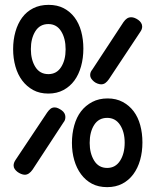

<svg xmlns="http://www.w3.org/2000/svg" viewBox="-20 -760 640 790"><path d="M421 10Q385 10 358.5 -4Q332 -18 313.5 -43Q295 -68 285.5 -101Q276 -134 276 -172Q276 -210 285.5 -244Q295 -278 313.5 -302Q332 -326 359.5 -340.5Q387 -355 423 -355Q458 -355 485 -340.5Q512 -326 530 -302Q548 -278 557 -245Q566 -212 566 -174Q566 -135 556.5 -101.5Q547 -68 528.5 -43Q510 -18 483 -4Q456 10 421 10ZM421 -69Q455 -69 474 -98.5Q493 -128 493 -173Q493 -217 474 -246Q455 -275 421 -275Q386 -275 367.5 -246Q349 -217 349 -172Q349 -129 367.5 -99Q386 -69 421 -69ZM179 -375Q143 -375 116.5 -389.5Q90 -404 71.5 -428.5Q53 -453 43.5 -486.5Q34 -520 34 -558Q34 -596 43.5 -629.5Q53 -663 71 -687.5Q89 -712 116.5 -726Q144 -740 180 -740Q216 -740 242.5 -726Q269 -712 287 -688Q305 -664 314 -631Q323 -598 323 -560Q323 -521 313.5 -487Q304 -453 286 -428.5Q268 -404 241 -389.5Q214 -375 179 -375ZM179 -455Q213 -455 231.5 -484Q250 -513 250 -557Q250 -602 231.5 -631.5Q213 -661 179 -661Q144 -661 125.5 -631.5Q107 -602 107 -558Q107 -514 125.5 -484.5Q144 -455 179 -455ZM174 -297Q181 -307 188 -312.5Q195 -318 205 -318Q212 -318 219.5 -314.5Q227 -311 234 -306Q241 -301 245 -294Q249 -287 249 -279Q249 -273 247.5 -267.5Q246 -262 241 -256L114 -62Q107 -52 99 -46.5Q91 -41 82 -41Q75 -41 66.5 -44.5Q58 -48 51.5 -53Q45 -58 40.5 -64.5Q36 -71 36 -79Q36 -85 38 -90.5Q40 -96 44 -102ZM488 -669Q495 -679 502.5 -684Q510 -689 520 -689Q527 -689 534.5 -686Q542 -683 549 -678Q556 -673 560.5 -666Q565 -659 565 -651Q565 -645 563 -639.5Q561 -634 556 -627L428 -434Q421 -424 413.5 -418.5Q406 -413 396 -413Q390 -413 381.5 -416Q373 -419 366.5 -424.5Q360 -430 355.5 -436.5Q351 -443 351 -451Q351 -457 353 -462.5Q355 -468 360 -474Z"/></svg>

Font: Maple Mono NL Light
Style: Regular
Weight: 300
Monospace: yes
Designer: subframe7536
Version: Version 7.000